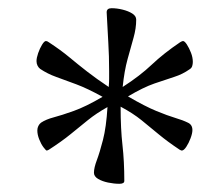

<svg xmlns="http://www.w3.org/2000/svg" viewBox="-20 -776 521 468"><path d="M271 -328Q258 -328 243.5 -331Q229 -334 219 -340Q209 -346 209 -355Q209 -367 216 -385.5Q223 -404 231 -435Q239 -466 242 -515Q215 -500 194 -483Q173 -466 151.5 -448.5Q130 -431 99 -411Q95 -409 94 -409Q92 -409 86 -417Q80 -425 75.5 -436.5Q71 -448 71 -458Q71 -464 73.5 -469Q76 -474 80 -477Q92 -485 111 -490Q130 -495 159.5 -505.5Q189 -516 230 -540Q194 -560 166 -570.5Q138 -581 117 -588.5Q96 -596 78 -608Q74 -611 71.5 -616Q69 -621 69 -627Q69 -635 73 -646.5Q77 -658 82.5 -667Q88 -676 92 -676Q95 -676 99 -673Q128 -654 149 -636.5Q170 -619 192.5 -601.5Q215 -584 245 -564Q246 -575 246 -584Q246 -593 246 -602Q246 -640 244 -672Q242 -704 240 -746Q240 -756 252 -756Q265 -756 279 -752.5Q293 -749 302.5 -743Q312 -737 312 -728Q312 -707 305.5 -684Q299 -661 291 -632Q283 -603 279 -564Q321 -591 350 -618.5Q379 -646 419 -673Q424 -676 426 -676Q430 -676 435.5 -667.5Q441 -659 445.5 -647.5Q450 -636 450 -625Q450 -620 448.5 -615Q447 -610 442 -607Q425 -595 404.5 -588.5Q384 -582 356.5 -572.5Q329 -563 292 -541Q333 -517 361 -505.5Q389 -494 407.5 -488.5Q426 -483 438 -477Q449 -472 449 -459Q449 -451 444.5 -439Q440 -427 434 -418Q428 -409 423 -409Q422 -409 418 -411Q388 -431 367 -448.5Q346 -466 325 -483Q304 -500 274 -516Q274 -462 278.5 -422.5Q283 -383 283 -335Q283 -328 271 -328Z"/></svg>

Font: Briem Hand Thin
Style: Regular
Weight: 100
Designer: Gunnlaugur SE Briem, Eben Sorkin
Foundry: Sorkin Type Co.
Version: Version 1.003